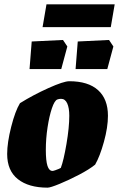

<svg xmlns="http://www.w3.org/2000/svg" viewBox="-20 -855 548 884"><path d="M13 -146Q13 -198 31.5 -271Q50 -344 72 -380Q133 -418 203 -449.5Q273 -481 299 -481Q386 -481 431.5 -440Q477 -399 477 -322Q477 -269 458.5 -202Q440 -135 418 -97Q391 -75 344 -50.5Q297 -26 254.5 -8.5Q212 9 199 9Q112 9 62.5 -30Q13 -69 13 -146ZM234 -71Q254 -78 260 -82Q273 -116 286 -192Q299 -268 299 -322Q299 -358 289.5 -379Q280 -400 261 -400Q252 -400 244 -397Q231 -392 219 -356.5Q207 -321 199 -269Q191 -217 191 -165Q191 -115 198.5 -91.5Q206 -68 222 -68Q225 -68 234 -71ZM126 -664 270 -671 290 -641 262 -537H116ZM338 -664 482 -671 502 -641 474 -537H328ZM194 -835H508L490 -730H176Z"/></svg>

Font: Grenze Black
Style: Italic
Weight: 900
Italic angle: -10°
Designer: Renata Polastri
Foundry: Omnibus-Type
Version: Version 1.002; ttfautohint (v1.8)